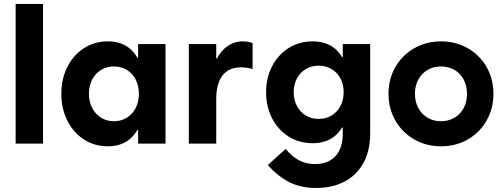

<svg xmlns="http://www.w3.org/2000/svg" viewBox="-20 -727 2552 972"><path d="M59.1 -707H197.8V0H59.1Z M525.9 13.7Q458.5 13.7 404.8 -21Q351.1 -55.7 320.8 -116.5Q290.5 -177.2 290.5 -252Q290.5 -327.1 320.8 -387.7Q351.1 -448.2 404.8 -482.9Q458.5 -517.6 525.9 -517.6Q585.9 -517.6 627.7 -488.5Q669.4 -459.5 691.4 -400.1Q713.4 -340.8 713.4 -252L663.6 -435.1H725.1V-68.8H663.6L713.4 -252Q713.4 -163.1 691.4 -104Q669.4 -44.9 627.7 -15.6Q585.9 13.7 525.9 13.7ZM683.1 -252Q683.1 -292.5 667 -324Q650.9 -355.5 622.1 -373Q593.3 -390.6 556.6 -390.6Q520 -390.6 491.5 -373Q462.9 -355.5 446.5 -324Q430.2 -292.5 430.2 -252Q430.2 -212.4 446.5 -180.7Q462.9 -148.9 491.5 -131.1Q520 -113.3 556.6 -113.3Q593.3 -113.3 622.1 -131.1Q650.9 -148.9 667 -180.4Q683.1 -211.9 683.1 -252ZM679.2 0V-101.6L701.2 -252L679.2 -385.7V-503.9H817.9V0Z M936 -503.9H1074.7V0H936ZM1055.2 -325.7V-430.7H1090.3L1055.2 -325.7Q1055.2 -380.4 1075.4 -424.3Q1095.7 -468.3 1131.1 -492.9Q1166.5 -517.6 1210.4 -517.6Q1234.4 -517.6 1258.8 -509.3V-377.4Q1229 -386.2 1199.2 -386.2Q1159.2 -386.2 1131.3 -368.2Q1103.5 -350.1 1089.1 -314.5Q1074.7 -278.8 1074.7 -227.5Z M1562.5 -2Q1495.1 -2 1441.4 -35.6Q1387.7 -69.3 1357.4 -128.4Q1327.1 -187.5 1327.1 -259.8Q1327.1 -332.5 1357.4 -391.4Q1387.7 -450.2 1441.4 -483.9Q1495.1 -517.6 1562.5 -517.6Q1622.6 -517.6 1664.3 -489.3Q1706.1 -460.9 1728 -403.8Q1750 -346.7 1750 -259.8L1700.2 -438H1762.7V-81.5H1700.2L1750 -259.8Q1750 -173.8 1728 -116.2Q1706.1 -58.6 1664.3 -30.3Q1622.6 -2 1562.5 -2ZM1719.7 -259.8Q1719.7 -299.3 1703.6 -329.8Q1687.5 -360.4 1658.7 -377.4Q1629.9 -394.5 1593.3 -394.5Q1556.6 -394.5 1528.1 -377.4Q1499.5 -360.4 1483.2 -329.6Q1466.8 -298.8 1466.8 -259.8Q1466.8 -221.2 1483.2 -190.4Q1499.5 -159.7 1528.1 -142.3Q1556.6 -125 1593.3 -125Q1629.9 -125 1658.7 -142.3Q1687.5 -159.7 1703.6 -190.4Q1719.7 -221.2 1719.7 -259.8ZM1335.9 108.9 1425.8 26.9Q1459.5 66.9 1494.9 85.2Q1530.3 103.5 1573.7 103.5Q1641.6 103.5 1678.5 63.2Q1715.3 22.9 1715.3 -50.8V-118.2L1737.8 -252L1715.3 -402.3V-503.9H1854V-50.8Q1854 34.2 1820.8 96.2Q1787.6 158.2 1725.8 191.4Q1664.1 224.6 1579.6 224.6Q1504.4 224.6 1446.8 196.3Q1389.2 168 1335.9 108.9Z M1946.8 -252Q1946.8 -327.1 1981.7 -387.7Q2016.6 -448.2 2077.4 -482.9Q2138.1 -517.6 2212.4 -517.6Q2287.5 -517.6 2348.1 -482.9Q2408.7 -448.2 2443.4 -387.7Q2478 -327.1 2478 -252Q2478 -177.7 2443.4 -116.7Q2408.7 -55.7 2348.1 -21Q2287.5 13.7 2212.4 13.7Q2138.1 13.7 2077.4 -21Q2016.6 -55.7 1981.7 -116.7Q1946.8 -177.7 1946.8 -252ZM2344.2 -252Q2344.2 -292.5 2327.6 -324Q2311 -355.5 2280.8 -373Q2250.5 -390.6 2212.4 -390.6Q2174.3 -390.6 2144.5 -373Q2114.7 -355.5 2097.7 -324Q2080.6 -292.5 2080.6 -252Q2080.6 -211.9 2097.7 -180.4Q2114.7 -148.9 2144.5 -131.1Q2174.2 -113.3 2212.4 -113.3Q2250.5 -113.3 2280.8 -131Q2311 -148.8 2327.6 -180.4Q2344.2 -211.9 2344.2 -252Z"/></svg>

Font: Wanted Sans Variable
Style: Regular
Weight: 400
Designer: Original Design by Kil Hyung-jin and Kang Hanbin, Wanted Lab, Inc; Hangeul from Source Han Sans by Jang Soo-young and Ka
Foundry: Wanted Lab, Inc.
Version: Version 1.003;Glyphs 3.2 (3227)